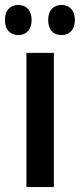

<svg xmlns="http://www.w3.org/2000/svg" viewBox="-47 -757 323 777"><path d="M171 0H60V-543H171ZM-27 -676Q-27 -706 -12 -721.5Q3 -737 27 -737Q51 -737 66 -721Q81 -705 81 -676Q81 -647 66 -631Q51 -615 27 -615Q3 -615 -12 -630.5Q-27 -646 -27 -676ZM148 -676Q148 -706 163 -721.5Q178 -737 202 -737Q226 -737 241 -721Q256 -705 256 -676Q256 -647 241 -631Q226 -615 202 -615Q177 -615 162.5 -631Q148 -647 148 -676Z"/></svg>

Font: Noto Sans Lao UI ExtCond SemBd
Style: Regular
Weight: 600
Width: 2
Designer: Monotype Design Team
Foundry: Monotype Imaging Inc.
Version: Version 2.000; ttfautohint (v1.8.4.7-5d5b)